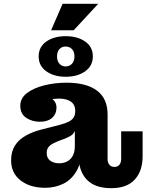

<svg xmlns="http://www.w3.org/2000/svg" viewBox="-20 -970 780 1003"><path d="M188 -334Q148 -334 117 -354.5Q86 -375 86 -418Q86 -457 120.5 -483.5Q155 -510 210.5 -524Q266 -538 328 -538Q432 -538 487.5 -496Q543 -454 542 -369L373 -389Q373 -424 349.5 -439.5Q326 -455 288 -455Q263 -455 239.5 -449Q216 -443 199.5 -429Q183 -415 178 -391L182 -472Q225 -470 250.5 -454Q276 -438 275 -405Q274 -373 251.5 -353.5Q229 -334 188 -334ZM561 13Q476 13 433.5 -31.5Q391 -76 391 -155V-171H371V-286H366L373 -341V-389L542 -369V-139Q542 -121 551.5 -109.5Q561 -98 577 -98Q595 -98 604 -109.5Q613 -121 613 -139V-284H725V-153Q725 -77 684 -32Q643 13 561 13ZM216 11Q137 11 87.5 -27.5Q38 -66 38 -132Q38 -178 58 -209.5Q78 -241 114.5 -261.5Q151 -282 199 -294L293 -318Q320 -325 338 -334Q356 -343 364.5 -356Q373 -369 373 -389L375 -286H371Q364 -270 350 -261Q336 -252 314 -244L295 -237Q274 -229 257.5 -220.5Q241 -212 232.5 -200.5Q224 -189 224 -170Q224 -144 242.5 -130.5Q261 -117 290 -117Q310 -117 328.5 -125.5Q347 -134 359 -154Q371 -174 371 -209L408 -206Q408 -127 381.5 -79.5Q355 -32 311.5 -10.5Q268 11 216 11ZM323 -569Q262 -569 222 -597.5Q182 -626 182 -675Q182 -725 222 -753Q262 -781 323 -781Q385 -781 425 -753Q465 -725 465 -675Q465 -626 425 -597.5Q385 -569 323 -569ZM323 -623Q343 -623 356 -637Q369 -651 369 -675Q369 -700 356 -713.5Q343 -727 323 -727Q303 -727 290.5 -713.5Q278 -700 278 -675Q278 -651 290.5 -637Q303 -623 323 -623ZM247 -812 307 -950H493L365 -812Z"/></svg>

Font: Montagu Slab 24pt
Style: Bold
Weight: 700
Designer: Florian Karsten
Foundry: Florian Karsten
Version: Version 1.000